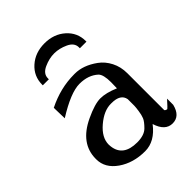

<svg xmlns="http://www.w3.org/2000/svg" viewBox="-215 -861 989 989"><g transform="rotate(-45 279.5 -366.0)"><path d="M125 -599V-604Q125 -665 170.5 -705.5Q216 -746 284 -746Q352 -746 397.5 -705.5Q443 -665 443 -604V-599H395V-606Q395 -639 357 -656.5Q319 -674 282.5 -674Q246 -674 207.5 -656.5Q169 -639 169 -606V-599ZM529 -53Q513 13 459.5 13Q406 13 384 -58Q329 14 258 14Q172 14 111 -28.5Q50 -71 50 -135V-138Q50 -250 176 -309Q246 -342 287 -342Q328 -342 384 -318L385 -362Q385 -417 367 -435Q328 -471 264 -471Q200 -471 85 -399L83 -477Q179 -525 279 -525H284Q345 -525 406 -481Q438 -458 457.5 -420Q477 -382 477 -335V-66Q483 -59 492 -59Q494 -59 529 -98ZM384 -239Q376 -284 311 -284H305Q255 -284 202 -239Q149 -194 149 -143Q149 -136 150 -129Q160 -47 261 -47Q313 -47 338 -72Q363 -97 370 -114Q377 -131 380.5 -157Q384 -183 384 -191Z"/></g></svg>

Font: Sawarabi Mincho
Style: Regular
Weight: 400
Version: Version 1.00